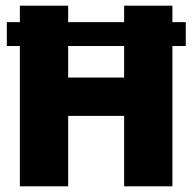

<svg xmlns="http://www.w3.org/2000/svg" viewBox="-20 -656 677 676"><path d="M50 0V-494H4V-578H50V-636H220V-578H417V-636H587V-578H634V-494H587V0H417V-248H220V0ZM220 -383H417V-494H220Z"/></svg>

Font: Braah One
Style: Regular
Weight: 400
Designer: Ashish Kumar
Foundry: Ashish Kumar
Version: Version 1.001; ttfautohint (v1.8.4.7-5d5b);gftools[0.9.29]